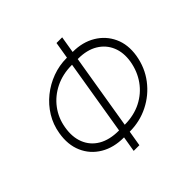

<svg xmlns="http://www.w3.org/2000/svg" viewBox="-180 -878 1044 1044"><g transform="rotate(-45 342.0 -356.0)"><path d="M437.5 -711.6 421.5 -615.1H422.9Q497.5 -615.1 553.6 -581.7Q609.7 -548.3 636.9 -489.7Q664.1 -431.1 652 -355.5Q638.8 -276.6 593 -216.6Q547.2 -156.6 479.9 -122.9Q412.6 -89.1 334.5 -89.1L319.6 0H275.9L290.8 -89.1H290.1Q211.6 -88.8 154.7 -122.7Q97.7 -156.6 71.4 -216.6Q45.1 -276.6 58.2 -354Q67.5 -410.9 96.6 -458.5Q125.7 -506 169.4 -541.2Q213.1 -576.3 265.8 -595.7Q318.5 -615.1 375 -615.1H377.8L393.8 -711.6ZM296.5 -134.9H298.3L370 -568.2H367.9Q298.3 -568.2 241.8 -540.5Q185.4 -512.8 149 -464.3Q112.6 -415.8 102.6 -354Q91.6 -289.4 111.5 -239.9Q131.4 -190.3 178.4 -162.6Q225.5 -134.9 296.5 -134.9ZM413.7 -568.2 342 -134.9Q413.7 -135.3 469.3 -163.7Q524.9 -192.1 560.2 -241.7Q595.5 -291.2 606.5 -355.5Q616.5 -417.3 596.2 -465.2Q576 -513.1 530.2 -540.7Q484.4 -568.2 417.3 -568.2Z"/></g></svg>

Font: Inter Extra Light  BETA
Style: Italic
Weight: 200
Italic angle: 9.39999°
Designer: Rasmus Andersson
Foundry: rsms
Version: Version 3.011;git-f93a4a705